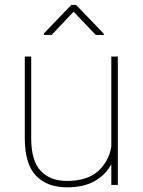

<svg xmlns="http://www.w3.org/2000/svg" viewBox="-20 -761 587 790"><path d="M293 -740.7 407.2 -622.1V-617.2H374L282.7 -712.9L192.4 -617.2H161.1V-624L273.4 -740.7ZM438 0V-85.4Q413.6 -40 368.2 -15.1Q322.8 9.8 255.9 9.8Q173.8 9.8 128.2 -38.1Q82.5 -85.9 82 -190.4V-528.3H108.4V-189.5Q108.9 -98.6 147.9 -57.6Q187 -16.6 254.9 -16.6Q337.4 -16.6 381.8 -55.2Q426.3 -93.8 438 -156.7V-528.3H464.8V0Z"/></svg>

Font: Mardoto Thin
Style: Regular
Weight: 250
Designer: Christian Robertson, Vahan Hovhannisyan
Foundry: Google
Version: Version 1.000